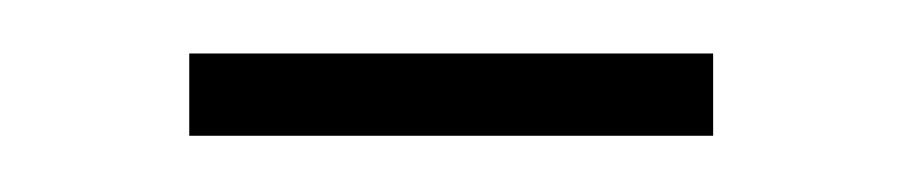

<svg xmlns="http://www.w3.org/2000/svg" viewBox="-20 -316 329 70"><path d="M49 -266.5V-296.5H240V-266.5Z"/></svg>

Font: Imbue 10pt Thin
Style: Regular
Weight: 100
Designer: Tyler Finck
Foundry: Etcetera Type Company
Version: Version 1.102; ttfautohint (v1.8.3)